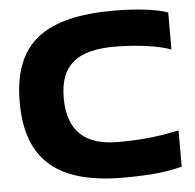

<svg xmlns="http://www.w3.org/2000/svg" viewBox="-50 -730 802 790"><g transform="rotate(-5 350.5 -335.0)"><path d="M671 -499V-652C624 -669 541 -679 448 -679C164 -679 30 -582 30 -336C30 -94 164 9 428 9C545 9 606 1 671 -15V-165C603 -151 538 -139 418 -139C287 -139 212 -199 212 -339C212 -477 287 -531 439 -531C534 -531 624 -517 671 -499Z"/></g></svg>

Font: LT Wave Black
Style: Regular
Weight: 900
Designer: Daniel Lyons
Version: Version 2.5 (Glyphs App)